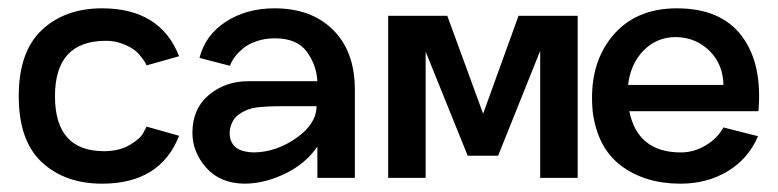

<svg xmlns="http://www.w3.org/2000/svg" viewBox="-20 -427 1868 461"><path d="M225 14Q136 14 80.5 -37.5Q25 -89 25 -196Q25 -303 80.5 -355Q136 -407 225 -407Q365 -407 410 -292L332 -270Q331 -272 329 -276Q327 -280 319 -290.5Q311 -301 300.5 -308.5Q290 -316 272.5 -322.5Q255 -329 234 -329Q112 -329 112 -196Q112 -64 230 -64Q266 -64 291.5 -79Q317 -94 324 -108L332 -123L410 -101Q365 14 225 14Z M639 -407Q728 -407 780 -355Q832 -303 832 -212V0H742V-75Q714 -34 664.5 -10Q615 14 566 14Q508 13 475 -24.5Q442 -62 442 -108Q442 -166 481.5 -199Q521 -232 576 -232H742Q740 -271 716.5 -303Q693 -335 640 -335Q616 -335 596 -328Q576 -321 564.5 -311.5Q553 -302 545.5 -292.5Q538 -283 535 -276L532 -269L459 -288Q473 -343 522.5 -375Q572 -407 639 -407ZM590 -61Q644 -62 692 -96Q740 -130 740 -172H660Q619 -172 596 -169Q573 -166 554.5 -153Q536 -140 532 -115Q529 -92 542 -77Q555 -62 590 -61Z M1225 -389H1367V0H1277V-305L1176 -53H1103L1002 -303V0H912V-389H1054L1140 -154Z M1491 -160Q1511 -61 1615 -61Q1646 -61 1674.5 -78Q1703 -95 1717 -121L1800 -100Q1777 -46 1727.5 -16Q1678 14 1614 14Q1529 14 1471.5 -29Q1414 -72 1403 -160Q1393 -269 1448.5 -338Q1504 -407 1605 -407Q1711 -407 1761 -340.5Q1811 -274 1801 -160ZM1603 -338Q1557 -338 1525.5 -306Q1494 -274 1488 -223H1717Q1716 -273 1683.5 -305Q1651 -337 1603 -338Z"/></svg>

Font: MB Grotesk
Style: Regular
Weight: 400
Designer: Nawras Khrais
Foundry: Nawras Khrais
Version: Version 1.000;PS 001.000;hotconv 1.0.88;makeotf.lib2.5.64775